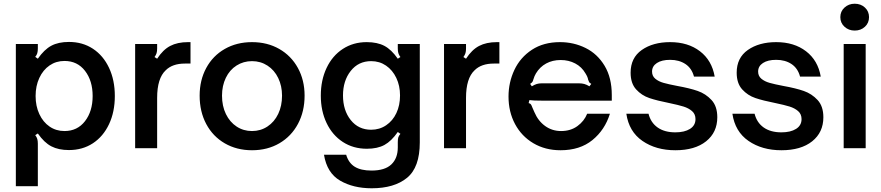

<svg xmlns="http://www.w3.org/2000/svg" viewBox="-20 -795 4728 1030"><path d="M596 -280Q596 -195 565 -129Q534 -63 478.5 -26.5Q423 10 350 10Q294 10 255.5 -10Q217 -30 183 -79L169 -70Q177 -60 180 -49.5Q183 -39 183 -24V204H65V-559H183V-535Q183 -520 180 -509.5Q177 -499 169 -490L183 -480Q217 -529 255 -549.5Q293 -570 350 -570Q423 -570 478.5 -533.5Q534 -497 565 -431Q596 -365 596 -280ZM171 -280Q171 -226 191 -183Q211 -140 246 -116Q281 -92 326 -92Q395 -92 436 -145Q477 -198 477 -280Q477 -362 436 -415Q395 -468 326 -468Q281 -468 246 -444Q211 -420 191 -377Q171 -334 171 -280Z M705 0V-559H823V-535Q823 -520 820 -510Q817 -500 809 -489L823 -480Q854 -528 893 -548.5Q932 -569 989 -569H1002V-454H972Q905 -454 869 -418Q823 -375 823 -270V0Z M1051 -282Q1051 -365 1086.5 -430.5Q1122 -496 1186 -532.5Q1250 -569 1332 -569Q1414 -569 1478 -532.5Q1542 -496 1578 -430.5Q1614 -365 1614 -282Q1614 -197 1578.5 -130.5Q1543 -64 1479 -26.5Q1415 11 1332 11Q1250 11 1186 -26Q1122 -63 1086.5 -129.5Q1051 -196 1051 -282ZM1493 -282Q1493 -334 1472.5 -376.5Q1452 -419 1415 -443Q1378 -467 1332 -467Q1286 -467 1249 -443.5Q1212 -420 1191.5 -377.5Q1171 -335 1171 -282Q1171 -226 1192 -183Q1213 -140 1249.5 -116Q1286 -92 1332 -92Q1378 -92 1415 -116.5Q1452 -141 1472.5 -184Q1493 -227 1493 -282Z M1718 35H1837Q1850 79 1883 99.5Q1916 120 1973 120Q2045 120 2079.5 87Q2114 54 2114 -4V-32Q2114 -49 2116.5 -57.5Q2119 -66 2128 -77L2114 -87Q2080 -38 2042.5 -17.5Q2005 3 1948 3Q1875 3 1819 -33.5Q1763 -70 1732 -135Q1701 -200 1701 -282Q1701 -365 1732 -430.5Q1763 -496 1819 -532.5Q1875 -569 1947 -569Q2004 -569 2042 -549Q2080 -529 2114 -480L2128 -489Q2120 -500 2117 -510Q2114 -520 2114 -535V-559H2232V-31Q2232 103 2163.5 159Q2095 215 1974 215Q1875 215 1804.5 174Q1734 133 1718 35ZM2126 -283Q2126 -335 2106 -377Q2086 -419 2051 -443Q2016 -467 1971 -467Q1903 -467 1861.5 -414.5Q1820 -362 1820 -283Q1820 -203 1861.5 -151Q1903 -99 1971 -99Q2016 -99 2051.5 -123Q2087 -147 2106.5 -188.5Q2126 -230 2126 -283Z M2362 0V-559H2480V-535Q2480 -520 2477 -510Q2474 -500 2466 -489L2480 -480Q2511 -528 2550 -548.5Q2589 -569 2646 -569H2659V-454H2629Q2562 -454 2526 -418Q2480 -375 2480 -270V0Z M2708 -277Q2708 -353 2739.5 -420Q2771 -487 2833.5 -528Q2896 -569 2984 -569Q3058 -569 3121.5 -537.5Q3185 -506 3223.5 -442Q3262 -378 3262 -285V-255H2892Q2840 -255 2820 -258L2816 -242Q2825 -240 2828.5 -234.5Q2832 -229 2836 -218Q2845 -197 2847 -193Q2867 -146 2904.5 -119Q2942 -92 2990 -92Q3041 -92 3077.5 -118.5Q3114 -145 3130 -185H3252Q3225 -98 3158 -43.5Q3091 11 2987 11Q2905 11 2841.5 -26.5Q2778 -64 2743 -129.5Q2708 -195 2708 -277ZM2833 -332Q2848 -341 2859.5 -344.5Q2871 -348 2887 -348H3085Q3102 -348 3114.5 -344.5Q3127 -341 3142 -332L3152 -345Q3143 -350 3140.5 -354.5Q3138 -359 3135 -368Q3133 -382 3121 -401Q3101 -436 3066 -454.5Q3031 -473 2988 -473Q2944 -473 2910 -454.5Q2876 -436 2855 -401Q2847 -388 2841 -368Q2839 -360 2836 -355.5Q2833 -351 2824 -345Z M3340 -185H3459Q3471 -137 3508 -111Q3545 -85 3603 -85Q3652 -85 3681.5 -103.5Q3711 -122 3711 -156Q3711 -183 3692.5 -199Q3674 -215 3646.5 -223.5Q3619 -232 3571 -242Q3505 -255 3463.5 -269Q3422 -283 3392.5 -315.5Q3363 -348 3363 -405Q3363 -485 3423 -527Q3483 -569 3575 -569Q3671 -569 3735 -520Q3799 -471 3814 -384H3703Q3691 -429 3657 -451.5Q3623 -474 3575 -474Q3530 -474 3504 -457Q3478 -440 3478 -411Q3478 -387 3495.5 -372.5Q3513 -358 3539.5 -350.5Q3566 -343 3613 -334Q3680 -322 3723 -307Q3766 -292 3797 -258.5Q3828 -225 3828 -166Q3828 -85 3768 -37Q3708 11 3603 11Q3499 11 3426.5 -39Q3354 -89 3340 -185Z M3909 -185H4028Q4040 -137 4077 -111Q4114 -85 4172 -85Q4221 -85 4250.5 -103.5Q4280 -122 4280 -156Q4280 -183 4261.5 -199Q4243 -215 4215.5 -223.5Q4188 -232 4140 -242Q4074 -255 4032.5 -269Q3991 -283 3961.5 -315.5Q3932 -348 3932 -405Q3932 -485 3992 -527Q4052 -569 4144 -569Q4240 -569 4304 -520Q4368 -471 4383 -384H4272Q4260 -429 4226 -451.5Q4192 -474 4144 -474Q4099 -474 4073 -457Q4047 -440 4047 -411Q4047 -387 4064.5 -372.5Q4082 -358 4108.5 -350.5Q4135 -343 4182 -334Q4249 -322 4292 -307Q4335 -292 4366 -258.5Q4397 -225 4397 -166Q4397 -85 4337 -37Q4277 11 4172 11Q4068 11 3995.5 -39Q3923 -89 3909 -185Z M4624 0H4506V-559H4624ZM4488 -703Q4488 -734 4510.5 -754.5Q4533 -775 4565 -775Q4598 -775 4620 -754.5Q4642 -734 4642 -703Q4642 -672 4620 -651.5Q4598 -631 4565 -631Q4533 -631 4510.5 -651.5Q4488 -672 4488 -703Z"/></svg>

Font: Open Sauce Sans SemiBold
Style: Regular
Weight: 600
Designer: Alfredo Marco Pradil
Foundry: Creative Sauce Fz LLC
Version: Version 1.477